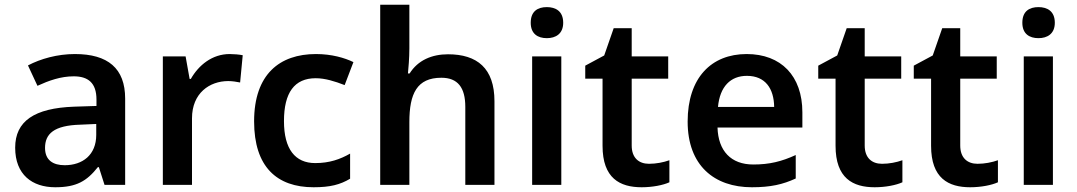

<svg xmlns="http://www.w3.org/2000/svg" viewBox="-20 -780 4543 810"><path d="M296 -552C222 -552 151 -532 98 -504L138 -418C186 -440 236 -458 291 -458C351 -458 387 -431 387 -360V-333L293 -330C125 -324 44 -269 44 -157C44 -43 116 10 213 10C303 10 346 -16 393 -75H397L421 0H508V-364C508 -492 435 -552 296 -552ZM319 -254 386 -257V-211C386 -126 328 -83 253 -83C204 -83 170 -104 170 -156C170 -215 207 -251 319 -254Z M949 -552C875 -552 818 -505 785 -447H780L763 -542H667V0H790V-281C790 -387 864 -438 943 -438C958 -438 980 -435 993 -432L1004 -547C990 -550 966 -552 949 -552Z M1303 10C1373 10 1415 -1 1457 -26V-132C1415 -108 1370 -92 1310 -92C1225 -92 1178 -151 1178 -269C1178 -389 1222 -450 1312 -450C1351 -450 1393 -437 1434 -421L1471 -518C1434 -536 1379 -552 1313 -552C1160 -552 1052 -467 1052 -268C1052 -76 1148 10 1303 10Z M1707 -576V-760H1584V0H1707V-265C1707 -385 1739 -452 1842 -452C1911 -452 1943 -411 1943 -329V0H2066V-353C2066 -492 1993 -551 1870 -551C1802 -551 1743 -526 1708 -470H1701C1703 -491 1707 -534 1707 -576Z M2287 -750C2249 -750 2219 -733 2219 -684C2219 -637 2249 -619 2287 -619C2324 -619 2356 -637 2356 -684C2356 -733 2324 -750 2287 -750ZM2348 -542H2225V0H2348Z M2718 -89C2675 -89 2645 -114 2645 -166V-448H2799V-542H2645V-661H2569L2529 -546L2449 -503V-448H2522V-165C2522 -28 2595 10 2687 10C2733 10 2778 1 2804 -11V-104C2779 -95 2748 -89 2718 -89Z M3130 -552C2981 -552 2881 -452 2881 -267C2881 -82 2993 10 3152 10C3231 10 3283 -2 3337 -27V-126C3278 -99 3227 -86 3158 -86C3064 -86 3010 -143 3007 -242H3365V-306C3365 -460 3275 -552 3130 -552ZM3131 -460C3209 -460 3245 -406 3246 -329H3009C3017 -415 3062 -460 3131 -460Z M3701 -89C3658 -89 3628 -114 3628 -166V-448H3782V-542H3628V-661H3552L3512 -546L3432 -503V-448H3505V-165C3505 -28 3578 10 3670 10C3716 10 3761 1 3787 -11V-104C3762 -95 3731 -89 3701 -89Z M4104 -89C4061 -89 4031 -114 4031 -166V-448H4185V-542H4031V-661H3955L3915 -546L3835 -503V-448H3908V-165C3908 -28 3981 10 4073 10C4119 10 4164 1 4190 -11V-104C4165 -95 4134 -89 4104 -89Z M4361 -750C4323 -750 4293 -733 4293 -684C4293 -637 4323 -619 4361 -619C4398 -619 4430 -637 4430 -684C4430 -733 4398 -750 4361 -750ZM4422 -542H4299V0H4422Z"/></svg>

Font: Noto Sans New Tai Lue Semibold
Style: Regular
Weight: 600
Designer: Monotype Design Team
Foundry: Monotype Imaging Inc.
Version: Version 2.004